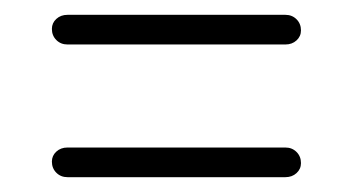

<svg xmlns="http://www.w3.org/2000/svg" viewBox="-20 -357 476 259"><path d="M50 -318Q50 -326 56 -331.5Q62 -337 71 -337H365Q374 -337 380 -331Q386 -325 386 -316Q386 -308 380 -302.5Q374 -297 365 -297H71Q62 -297 56 -303Q50 -309 50 -318ZM50 -139Q50 -147 56 -152.5Q62 -158 71 -158H365Q374 -158 380 -152Q386 -146 386 -137Q386 -129 380 -123.5Q374 -118 365 -118H71Q62 -118 56 -124Q50 -130 50 -139Z"/></svg>

Font: Quicksand Light
Style: Regular
Weight: 300
Designer: Andrew Paglinawan
Foundry: Andrew Paglinawan
Version: Version 3.000